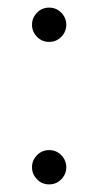

<svg xmlns="http://www.w3.org/2000/svg" viewBox="-20 -480 258 504"><path d="M109 4Q90 4 77 -9.5Q64 -23 64 -41Q64 -59 77 -72.5Q90 -86 109 -86Q128 -86 141 -72.5Q154 -59 154 -41Q154 -23 141 -9.5Q128 4 109 4ZM109 -370Q90 -370 77 -383.5Q64 -397 64 -415Q64 -433 77 -446.5Q90 -460 109 -460Q128 -460 141 -446.5Q154 -433 154 -415Q154 -397 141 -383.5Q128 -370 109 -370Z"/></svg>

Font: Spectral SC ExtraLight
Style: Regular
Weight: 275
Designer: Jean-Baptiste Levee
Foundry: Production Type
Version: Version 2.001